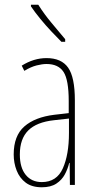

<svg xmlns="http://www.w3.org/2000/svg" viewBox="-20 -783 406 813"><path d="M177 -537Q240 -537 268.5 -496.5Q297 -456 297 -358V0H276L275 -93H273Q267 -68 254.5 -44.5Q242 -21 218.5 -5.5Q195 10 157 10Q115 10 89 -9.5Q63 -29 50.5 -61Q38 -93 38 -129Q38 -208 83 -247.5Q128 -287 210 -297L271 -304V-355Q271 -445 249 -478.5Q227 -512 177 -512Q159 -512 135 -506Q111 -500 83 -483L72 -505Q123 -537 177 -537ZM209 -274Q135 -266 99.5 -230.5Q64 -195 64 -129Q64 -73 89 -42.5Q114 -12 157 -12Q220 -12 246 -70Q272 -128 272 -220V-281ZM142 -763Q168 -722 197.5 -687Q227 -652 256 -617V-606H240Q221 -625 197 -650.5Q173 -676 150.5 -703.5Q128 -731 111 -756V-763Z"/></svg>

Font: Noto Sans Lao ExtraCondensed Thin
Style: Regular
Weight: 100
Width: 2
Designer: Monotype Design Team
Foundry: Monotype Imaging Inc.
Version: Version 2.003; ttfautohint (v1.8.4.7-5d5b)